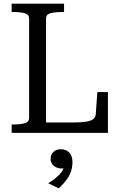

<svg xmlns="http://www.w3.org/2000/svg" viewBox="-20 -730 656 1055"><path d="M332 -710H44V-664H55Q92 -664 116 -657Q140 -650 140 -628V-82Q140 -60 116 -53Q92 -46 55 -46H44V0H573V-224H515L506 -101Q504 -83 490.5 -74Q477 -65 450 -61Q423 -57 380 -57H233V-630Q233 -651 258 -657.5Q283 -664 321 -664H332ZM303 305 245 277Q268 263 287.5 247Q307 231 319.5 213.5Q332 196 332 180L348 191Q341 194 334 195Q327 196 321 196Q293 196 275.5 181Q258 166 258 143Q258 119 274 104.5Q290 90 314 90Q342 90 360 107.5Q378 125 378 160Q378 189 369.5 213.5Q361 238 344 260Q327 282 303 305Z"/></svg>

Font: Roboto Serif 28pt
Style: Regular
Weight: 400
Designer: Greg Gazdowicz
Foundry: Commercial Type
Version: Version 1.008